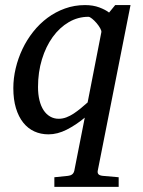

<svg xmlns="http://www.w3.org/2000/svg" viewBox="-20 -514 562 752"><path d="M377 -388.2Q377.9 -393.6 372.3 -403.6Q366.7 -413.6 358.2 -423.6Q349.6 -433.6 340.6 -440.9Q331.5 -448.2 326.2 -448.2Q285.2 -448.2 249.3 -427.2Q213.4 -406.2 186.5 -369.1Q159.7 -332 144.3 -281.7Q128.9 -231.4 128.9 -172.9Q128.9 -144.5 134.5 -121.6Q140.1 -98.6 150.6 -82.5Q161.1 -66.4 176.3 -57.6Q191.4 -48.8 210 -48.8Q225.1 -48.8 240 -54.4Q254.9 -60.1 268.8 -69.3Q282.7 -78.6 296.4 -89.8Q310.1 -101.1 323.2 -112.8ZM362.8 154.8Q361.3 163.1 365.5 168.2Q369.6 173.3 382.8 174.8L444.8 180.2V217.8H192.9V180.2L246.1 174.8Q255.9 173.8 262.2 169.2Q268.6 164.6 271 154.8L312 -53.2Q277.3 -24.4 241.2 -6.1Q205.1 12.2 169.9 12.2Q139.6 12.2 114.5 0.7Q89.4 -10.7 71 -33.7Q52.7 -56.6 42.5 -90.3Q32.2 -124 32.2 -168.9Q32.2 -207.5 41.5 -246.6Q50.8 -285.6 67.9 -321.8Q85 -357.9 109.9 -389.4Q134.8 -420.9 166 -444.1Q197.3 -467.3 234.4 -480.7Q271.5 -494.1 313 -494.1Q344.7 -494.1 369.1 -484.9Q393.6 -475.6 407.2 -464.8L431.2 -494.1H491.2Z"/></svg>

Font: Charis SIL Phon
Style: Italic
Weight: 400
Italic angle: -11°
Foundry: SIL International
Version: Version 5.000